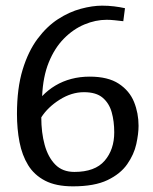

<svg xmlns="http://www.w3.org/2000/svg" viewBox="-20 -647 542 679"><path d="M238 12Q178 12 139.5 -8Q101 -28 79.5 -63Q58 -98 49 -144.5Q40 -191 40 -244Q40 -335 60 -400.5Q80 -466 113 -510Q146 -554 185.5 -579.5Q225 -605 266 -616Q307 -627 341 -627Q363 -627 383.5 -624.5Q404 -622 422 -618L416 -572Q399 -574 384.5 -575.5Q370 -577 357 -577Q318 -577 278.5 -560.5Q239 -544 206 -510.5Q173 -477 152.5 -426.5Q132 -376 129 -307Q150 -329 176 -344.5Q202 -360 232.5 -368Q263 -376 297 -376Q362 -376 400 -351Q438 -326 454 -286.5Q470 -247 470 -202Q470 -174 462 -137.5Q454 -101 430 -66.5Q406 -32 360 -10Q314 12 238 12ZM243 -39Q316 -39 350 -78.5Q384 -118 384 -179Q384 -218 375 -250Q366 -282 343 -301.5Q320 -321 277 -321Q233 -321 191 -294.5Q149 -268 126 -232Q126 -178 138 -134.5Q150 -91 175.5 -65Q201 -39 243 -39Z"/></svg>

Font: Manuale
Style: Regular
Weight: 400
Designer: Eduardo Tunni / Pablo Cosgaya
Foundry: Eduardo Tunni / Pablo Cosgaya
Version: Version 1.002